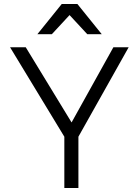

<svg xmlns="http://www.w3.org/2000/svg" viewBox="-20 -935 690 955"><path d="M300 -255 30 -700H108L336 -326L544 -700H620L370 -255V0H300ZM287 -915H365L486 -765H414L326 -860L238 -765H166Z"/></svg>

Font: PT Root UI
Style: Regular
Weight: 400
Designer: Vitaly Kuzmin
Foundry: ParaType Ltd.
Version: Version 2.001G